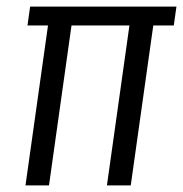

<svg xmlns="http://www.w3.org/2000/svg" viewBox="-20 -560 553 580"><path d="M196 -483 128 0H57L125 -483ZM513 -540 505 -483H63L71 -540ZM443 -483 375 0H303L371 -483Z"/></svg>

Font: Pathway Extreme Condensed Light
Style: Italic
Weight: 300
Width: 3
Italic angle: -8°
Version: Version 1.001;gftools[0.9.26]